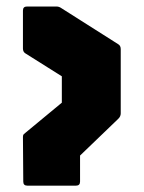

<svg xmlns="http://www.w3.org/2000/svg" viewBox="-20 -570 442 590"><path d="M64 0.5Q51.5 0.5 51.5 -12L50.5 -149.5Q50.5 -155 53 -157.5Q55.5 -160 60 -163.5L170 -254.5V-335.5L58 -406Q50.5 -410.5 50.5 -421V-537.5Q50.5 -550 63 -550H153.5Q161.5 -550 168.5 -545L343.5 -434Q351 -429.5 351 -419V-221.5Q351 -212 343 -204.5L226 -92V-12Q226 0.5 213.5 0.5Z"/></svg>

Font: Jaro 24pt
Style: Regular
Weight: 400
Designer: Agyei Archer, Celine Hurka, Mirko Velimirović
Version: Version 1.000